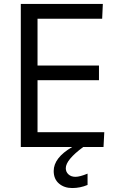

<svg xmlns="http://www.w3.org/2000/svg" viewBox="-20 -742 598 969"><path d="M85 0ZM85 0V-722.2H499L495.6 -647.5H169.4V-411.1H479.5V-337.4H169.4V-74.7H506.3L502.4 0ZM421.9 191.4Q384.8 207 344.5 207Q304.2 207 277.6 184.3Q251 161.6 251 121.1Q251 54.2 344.2 0H399.9Q312 64.9 312 106.9Q312 125.5 325.4 137.9Q338.9 150.4 360.8 150.4Q382.8 150.4 421.9 134.3Z"/></svg>

Font: Oxygen
Style: Normal
Weight: 400
Designer: Vernon Adams
Foundry: Vernon Adams
Version: Version Release 0.2.2 webfont; ttfautohint (v0.8.52-bc40) -l